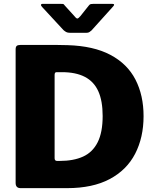

<svg xmlns="http://www.w3.org/2000/svg" viewBox="-20 -975 802 995"><path d="M87 0Q61 0 61 -27V-719Q61 -732 66.5 -737Q72 -742 85 -742Q109 -742 142 -742Q175 -742 210.5 -742Q246 -742 278 -742Q310 -742 330 -741Q465 -737 552.5 -690.5Q640 -644 682 -562.5Q724 -481 724 -373Q724 -263 680.5 -178.5Q637 -94 548.5 -47Q460 0 328 0ZM276 -141H289Q361 -141 410.5 -163.5Q460 -186 486 -237.5Q512 -289 512 -374Q512 -452 489.5 -502Q467 -552 420 -576.5Q373 -601 301 -601H273Q263 -601 263 -587V-155Q263 -141 276 -141ZM440 -946Q445 -953 451 -954Q457 -955 465 -955H562Q580 -955 563 -938L454 -817Q449 -813 443.5 -809Q438 -805 428 -805H343Q330 -805 323 -809Q316 -813 309 -819L199 -938Q192 -945 192.5 -950Q193 -955 201 -955H292Q301 -955 306 -954.5Q311 -954 316 -946L365 -892Q376 -878 381.5 -879Q387 -880 397 -892Z"/></svg>

Font: Libre Franklin ExtraBold
Style: Regular
Weight: 800
Designer: Pablo Impallari, Rodrigo Fuenzalida, Nhung Nguyen
Foundry: Impallari Type
Version: Version 3.000